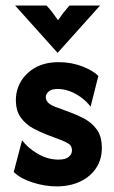

<svg xmlns="http://www.w3.org/2000/svg" viewBox="-20 -653 408 687"><path d="M182.6 13.9Q140.3 13.9 96.9 0Q53.5 -13.9 29.2 -37.5L59 -151.4Q79.2 -123.6 114.9 -102.8Q150.7 -81.9 188.9 -81.9Q214.6 -81.9 226 -91.7Q237.5 -101.4 237.5 -115.3Q237.5 -131.2 225.7 -138.5Q213.9 -145.8 201.4 -150.7L143.1 -172.9Q123.6 -180.6 98.6 -193.8Q73.6 -206.9 55.2 -231.2Q36.8 -255.6 36.8 -295.1Q36.8 -331.2 54.9 -361.8Q72.9 -392.4 107.3 -411.5Q141.7 -430.6 190.3 -430.6Q235.4 -430.6 274.7 -415.3Q313.9 -400 331.9 -381.2L304.2 -271.5Q288.2 -291.7 268.4 -305.9Q248.6 -320.1 227.4 -327.4Q206.2 -334.7 186.8 -334.7Q164.6 -334.7 154.2 -325.7Q143.8 -316.7 143.8 -304.9Q143.8 -295.8 151 -287.2Q158.3 -278.5 175.7 -271.5L229.9 -251.4Q253.5 -243.1 280.2 -229.2Q306.9 -215.3 325.7 -190.6Q344.4 -166 344.4 -122.9Q344.4 -82.6 324 -51.7Q303.5 -20.8 267 -3.5Q230.6 13.9 182.6 13.9ZM185.4 -464.6 34 -633.3H146.5Q158.3 -620.8 167.7 -608.3Q177.1 -595.8 187.5 -580.6Q197.9 -595.8 207.6 -608.3Q217.4 -620.8 228.5 -633.3H338.2L186.8 -464.6Z"/></svg>

Font: Afacad Flux
Style: Regular
Weight: 400
Designer: Kristian Moeller
Foundry: Dicotype
Version: Version 1.100